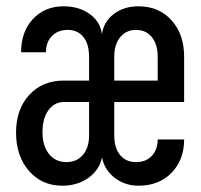

<svg xmlns="http://www.w3.org/2000/svg" viewBox="-20 -580 640 610"><path d="M178 10Q113 10 72 -37Q31 -84 31 -159Q31 -233 73 -278.5Q115 -324 182 -324H263V-399Q263 -440 245 -462.5Q227 -485 195 -485Q164 -485 145 -465.5Q126 -446 126 -414H47Q47 -479 84.5 -519.5Q122 -560 182 -560Q231 -560 265 -535.5Q299 -511 304 -471Q309 -511 341.5 -535.5Q374 -560 420 -560Q485 -560 525 -515.5Q565 -471 565 -400V-256H343V-150Q343 -110 361.5 -87.5Q380 -65 412 -65Q444 -65 462.5 -85Q481 -105 481 -137H565Q565 -72 525 -31Q485 10 420 10Q377 10 344.5 -15Q312 -40 304 -80Q296 -40 261 -15Q226 10 178 10ZM191 -65Q224 -65 243.5 -88Q263 -111 263 -150V-256H184Q153 -256 134 -230Q115 -204 115 -160Q115 -117 135.5 -91Q156 -65 191 -65ZM343 -324H481V-400Q481 -439 462.5 -462Q444 -485 412 -485Q381 -485 362 -462Q343 -439 343 -400Z"/></svg>

Font: Atlassian Mono
Style: Regular
Weight: 400
Monospace: yes
Designer: Philipp Nurullin, Konstantin Bulenkov
Foundry: Modifications by Atlassian Pty Ltd, manufactured by JetBrains
Version: Version 2.304